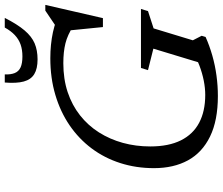

<svg xmlns="http://www.w3.org/2000/svg" viewBox="-84 -840 934 805"><g transform="rotate(-90 382.5 -437.0)"><path d="M387.5 -43Q416 -43 447.5 -49.2Q479 -55.5 509.5 -67Q540 -78.5 564.5 -95L514 -38L581.5 -260.5L491.5 -283L500.5 -312.5H748L739 -283L666.5 -259.5L616.5 -95L635.5 -58L630.5 -41.5Q593.5 -25 552.2 -13.2Q511 -1.5 468.2 4.2Q425.5 10 383 10Q280.5 10 213.2 -22.8Q146 -55.5 113.2 -115.5Q80.5 -175.5 80.5 -258Q80.5 -333 101.8 -399.2Q123 -465.5 163.2 -519.2Q203.5 -573 260.2 -611.8Q317 -650.5 387.8 -671.5Q458.5 -692.5 541 -692.5Q570 -692.5 597.5 -689.8Q625 -687 650.8 -681.5Q676.5 -676 701 -666.5L672 -667L741 -713.5H765L709.5 -472H672L657 -622.5L676.5 -596Q639 -620.5 603.5 -629.2Q568 -638 520.5 -638Q454 -638 399.2 -619.8Q344.5 -601.5 302 -568Q259.5 -534.5 230.5 -488.8Q201.5 -443 186.5 -388.5Q171.5 -334 171.5 -273.5Q171.5 -196.5 197 -145.2Q222.5 -94 270.8 -68.5Q319 -43 387.5 -43ZM549 -809.5Q577 -809.5 599 -817.2Q621 -825 638.5 -841.5Q656 -858 670 -883.5H710.5Q683.5 -830.5 658 -800.5Q632.5 -770.5 603.5 -758.2Q574.5 -746 536.5 -746Q497.5 -746 474.8 -759.8Q452 -773.5 443.8 -803.8Q435.5 -834 439.5 -883.5H473.5Q472.5 -858.5 479.2 -841.8Q486 -825 503 -817.2Q520 -809.5 549 -809.5Z"/></g></svg>

Font: Newsreader
Style: Italic
Weight: 400
Italic angle: -17°
Designer: Hugues Gentile
Foundry: Production Type
Version: Version 1.003